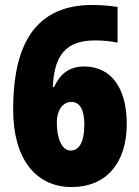

<svg xmlns="http://www.w3.org/2000/svg" viewBox="-20 -744 562 774"><path d="M33 -302C33 -101 126 10 269 10C409 10 491 -88 491 -244C491 -391 427 -476 319 -476C259 -476 222 -446 198 -393H193C198 -521 246 -581 362 -581C397 -581 427 -578 454 -572V-716C422 -721 384 -724 352 -724C89 -724 33 -514 33 -302ZM265 -137C228 -137 209 -189 209 -251C209 -296 231 -333 267 -333C303 -333 320 -301 320 -241C320 -169 297 -137 265 -137Z"/></svg>

Font: Noto Sans Georgian Condensed Black
Style: Regular
Weight: 900
Width: 3
Designer: Monotype Design Team, Akaki Razmadze
Foundry: Google LLC
Version: Version 2.005